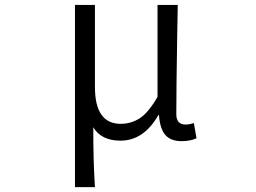

<svg xmlns="http://www.w3.org/2000/svg" viewBox="-20 -560 1040 779"><path d="M284.2 199.2V-540H365.2V-207Q365.2 -57.6 469.7 -57.6Q511.7 -57.6 546.9 -80.1Q582 -102.5 619.1 -167V-540H701.2Q700.2 -489.3 698.7 -397Q697.3 -304.7 696.3 -231Q695.3 -157.2 695.3 -96.7Q695.3 -54.7 733.4 -54.7Q748 -54.7 766.6 -60.5L777.3 1Q752 12.7 716.8 12.7Q672.9 12.7 650.9 -12.2Q628.9 -37.1 625 -93.8H623Q563.5 10.7 468.8 10.7Q390.6 10.7 358.4 -43.9Q358.4 98.6 365.2 199.2Z"/></svg>

Font: GenEi Gothic M SemiLight
Style: Regular
Weight: 350
Designer: o_tamon (Modified); [Source Han Sans]
Ryoko NISHIZUKA  (kana & ideographs); Paul D. Hunt (Latin, Greek & Cyrillic); Wenl
Version: Version 1.1a;Original Version 1.004